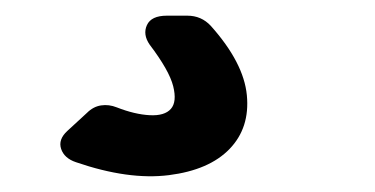

<svg xmlns="http://www.w3.org/2000/svg" viewBox="-20 -20 479 245"><path d="M77 187Q62 182 58 170Q54 158 66 147L91 124Q99 116 109 114.5Q119 113 129 117Q152 126 171 127Q190 128 198 119Q206 110 201 90Q196 70 171 37Q162 24 167.5 12Q173 0 193 0H219Q237 0 249 13Q291 60 295 101.5Q299 143 273 170Q247 197 195.5 203.5Q144 210 77 187Z"/></svg>

Font: OpenDyslexic3
Style: Bold
Weight: 700
Designer: Abelardo Gonzalez
Version: Version 1.000;PS 001.001;hotconv 1.0.56